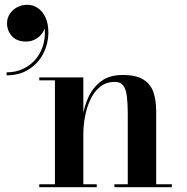

<svg xmlns="http://www.w3.org/2000/svg" viewBox="-20 -784 784 804"><path d="M329 -460V-12.5H385V0H144.5V-12.5H210V-447.5H144.5V-460ZM634 -319.5V-12.5H699.5V0H459V-12.5H515V-309.5Q515 -351.5 511.2 -381Q507.5 -410.5 496.2 -425.8Q485 -441 461.5 -441Q424 -441 398.5 -420Q373 -399 357.8 -365.8Q342.5 -332.5 335.8 -294.8Q329 -257 329 -223.5L320 -221Q320 -256.5 326.8 -299.2Q333.5 -342 352 -380.8Q370.5 -419.5 404.8 -444.8Q439 -470 493.5 -470Q551 -470 581.2 -450.5Q611.5 -431 622.8 -397Q634 -363 634 -319.5ZM7.5 -468.5V-481Q47 -481 79 -496.8Q111 -512.5 132.8 -540.2Q154.5 -568 163.2 -604.5Q172 -641 164.5 -683H169Q170 -666 159.5 -649Q149 -632 130.5 -621Q112 -610 89 -610Q50 -610 29.8 -632.8Q9.5 -655.5 9.5 -687Q9.5 -708 20.8 -725.5Q32 -743 51.5 -753.5Q71 -764 94.5 -764Q118.5 -764 138.5 -750.2Q158.5 -736.5 170.5 -711Q182.5 -685.5 182.5 -649.5Q182.5 -601.5 161.5 -560.2Q140.5 -519 101.2 -493.8Q62 -468.5 7.5 -468.5Z"/></svg>

Font: Bodoni Moda 18pt SemiBold
Style: Regular
Weight: 600
Designer: Owen Earl
Foundry: indestructible type
Version: Version 2.005